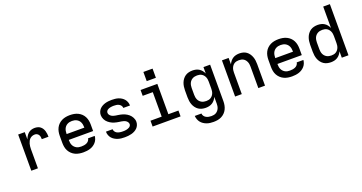

<svg xmlns="http://www.w3.org/2000/svg" viewBox="-45 -1554 4890 2594"><g transform="rotate(-20 2400.0 -256.5)"><path d="M155 0V-520H250V-416Q259 -439 271.5 -460Q284 -481 302.5 -497Q321 -513 344.5 -520.5Q368 -528 393 -528Q414 -528 435 -523Q456 -518 473 -505Q490 -492 501.5 -474Q513 -456 519 -435.5Q525 -415 527.5 -394Q530 -373 530 -352H434Q434 -368 431.5 -384Q429 -400 420.5 -414Q412 -428 397.5 -436Q383 -444 367 -444Q347 -444 328.5 -437.5Q310 -431 296 -418Q282 -405 273 -387.5Q264 -370 259 -351.5Q254 -333 252 -314Q250 -295 250 -276V0Z M903 8Q873 8 843.5 3Q814 -2 787 -14.5Q760 -27 738 -48Q716 -69 702 -95Q688 -121 682.5 -150.5Q677 -180 677 -210V-310Q677 -340 682.5 -369Q688 -398 701.5 -424.5Q715 -451 736.5 -471.5Q758 -492 785 -505Q812 -518 841 -523Q870 -528 900 -528Q930 -528 959 -523Q988 -518 1015 -505Q1042 -492 1063.5 -471.5Q1085 -451 1098.5 -424.5Q1112 -398 1117.5 -369Q1123 -340 1123 -310V-218H773V-210Q773 -192 776 -174.5Q779 -157 786.5 -141Q794 -125 806.5 -112Q819 -99 834.5 -90.5Q850 -82 867.5 -79Q885 -76 903 -76Q922 -76 941.5 -79Q961 -82 979 -90Q997 -98 1010 -114Q1023 -130 1025 -149H1121Q1119 -124 1109.5 -100.5Q1100 -77 1083.5 -58.5Q1067 -40 1046 -26.5Q1025 -13 1001 -5.5Q977 2 952 5Q927 8 903 8ZM773 -302H1027V-310Q1027 -328 1024 -345Q1021 -362 1014 -378Q1007 -394 995 -407Q983 -420 967.5 -428.5Q952 -437 935 -440.5Q918 -444 900 -444Q882 -444 865 -440.5Q848 -437 832.5 -428.5Q817 -420 805 -407Q793 -394 786 -378Q779 -362 776 -345Q773 -328 773 -310Z M1499 8Q1474 8 1449 5.5Q1424 3 1400.5 -4.5Q1377 -12 1355 -25Q1333 -38 1317 -56.5Q1301 -75 1292 -99Q1283 -123 1283 -148Q1283 -149 1283 -149.5Q1283 -150 1283 -151H1379Q1379 -150 1379 -150Q1379 -150 1379 -150Q1379 -137 1385 -125Q1391 -113 1400.5 -104Q1410 -95 1422 -89.5Q1434 -84 1447 -81Q1460 -78 1473 -77Q1486 -76 1499 -76Q1511 -76 1523.5 -76.5Q1536 -77 1548 -79.5Q1560 -82 1572 -86Q1584 -90 1594.5 -96.5Q1605 -103 1612 -114Q1619 -125 1619 -137Q1619 -153 1609.5 -167Q1600 -181 1586.5 -189.5Q1573 -198 1557.5 -202.5Q1542 -207 1526 -209.5Q1510 -212 1494 -214Q1478 -216 1462.5 -219.5Q1447 -223 1431.5 -227.5Q1416 -232 1401.5 -238.5Q1387 -245 1373.5 -253.5Q1360 -262 1347.5 -272.5Q1335 -283 1325 -295.5Q1315 -308 1308 -322.5Q1301 -337 1297 -352.5Q1293 -368 1293 -384Q1293 -408 1302 -430.5Q1311 -453 1327 -470Q1343 -487 1364 -498.5Q1385 -510 1407.5 -516.5Q1430 -523 1454 -525.5Q1478 -528 1501 -528Q1525 -528 1549.5 -525.5Q1574 -523 1597 -515.5Q1620 -508 1640.5 -495Q1661 -482 1676.5 -463.5Q1692 -445 1700.5 -421.5Q1709 -398 1709 -374Q1709 -374 1709 -373Q1709 -372 1709 -372H1613Q1613 -372 1613 -372Q1613 -372 1613 -372Q1613 -391 1601.5 -406.5Q1590 -422 1573.5 -430.5Q1557 -439 1538.5 -441.5Q1520 -444 1501 -444Q1489 -444 1477.5 -443Q1466 -442 1454.5 -440Q1443 -438 1431.5 -434Q1420 -430 1410.5 -423Q1401 -416 1395 -405.5Q1389 -395 1389 -383Q1389 -367 1398.5 -353.5Q1408 -340 1421.5 -331Q1435 -322 1450.5 -317.5Q1466 -313 1481.5 -310.5Q1497 -308 1513 -306Q1529 -304 1544.5 -300.5Q1560 -297 1575.5 -292.5Q1591 -288 1605.5 -281.5Q1620 -275 1634 -266.5Q1648 -258 1660 -247.5Q1672 -237 1682 -224.5Q1692 -212 1699.5 -197.5Q1707 -183 1711 -167.5Q1715 -152 1715 -136Q1715 -112 1705.5 -89Q1696 -66 1679 -49Q1662 -32 1640 -20.5Q1618 -9 1594.5 -3Q1571 3 1547 5.5Q1523 8 1499 8Z M1899 0V-84H2060V-436H1915V-520H2156V-84H2301V0ZM2034 -604V-736H2166V-604Z M2696 223Q2671 223 2646.5 220Q2622 217 2598.5 208.5Q2575 200 2554 186Q2533 172 2517.5 152.5Q2502 133 2493.5 109Q2485 85 2483 60H2579Q2580 80 2591.5 96.5Q2603 113 2620.5 122.5Q2638 132 2657.5 135.5Q2677 139 2696 139Q2714 139 2731 135.5Q2748 132 2762.5 123.5Q2777 115 2788.5 101.5Q2800 88 2807 72Q2814 56 2816.5 39Q2819 22 2819 5V-92Q2809 -69 2793.5 -49.5Q2778 -30 2757 -16.5Q2736 -3 2711.5 2.5Q2687 8 2662 8Q2635 8 2608 1.5Q2581 -5 2559 -20Q2537 -35 2520.5 -57Q2504 -79 2494.5 -104Q2485 -129 2481 -156Q2477 -183 2477 -210V-310Q2477 -337 2481 -364Q2485 -391 2494.5 -416Q2504 -441 2520.5 -463Q2537 -485 2559 -500Q2581 -515 2608 -521.5Q2635 -528 2662 -528Q2687 -528 2711.5 -522.5Q2736 -517 2757 -503.5Q2778 -490 2793.5 -470.5Q2809 -451 2819 -428V-520H2915V5Q2915 34 2909.5 63Q2904 92 2891 118.5Q2878 145 2857 166Q2836 187 2810 200Q2784 213 2755 218Q2726 223 2696 223ZM2699 -76Q2716 -76 2733 -79.5Q2750 -83 2764.5 -92Q2779 -101 2790 -114.5Q2801 -128 2807.5 -143.5Q2814 -159 2816.5 -176Q2819 -193 2819 -210V-310Q2819 -327 2816.5 -344Q2814 -361 2807.5 -376.5Q2801 -392 2790 -405.5Q2779 -419 2764.5 -428Q2750 -437 2733 -440.5Q2716 -444 2699 -444Q2682 -444 2664.5 -440.5Q2647 -437 2632 -428.5Q2617 -420 2605 -407Q2593 -394 2586 -378Q2579 -362 2576 -344.5Q2573 -327 2573 -310V-210Q2573 -193 2576 -175.5Q2579 -158 2586 -142Q2593 -126 2605 -113Q2617 -100 2632 -91.5Q2647 -83 2664.5 -79.5Q2682 -76 2699 -76Z M3085 0V-520H3181V-428Q3191 -450 3206.5 -470Q3222 -490 3243 -503.5Q3264 -517 3288.5 -522.5Q3313 -528 3337 -528Q3364 -528 3390 -521.5Q3416 -515 3437.5 -499.5Q3459 -484 3474.5 -461.5Q3490 -439 3499 -414Q3508 -389 3511.5 -363Q3515 -337 3515 -310V0H3419V-310Q3419 -327 3416.5 -344Q3414 -361 3407.5 -376.5Q3401 -392 3390.5 -405.5Q3380 -419 3365.5 -428Q3351 -437 3334 -440.5Q3317 -444 3300 -444Q3283 -444 3266 -440.5Q3249 -437 3234.5 -428Q3220 -419 3209.5 -405.5Q3199 -392 3192.5 -376.5Q3186 -361 3183.5 -344Q3181 -327 3181 -310V0Z M3903 8Q3873 8 3843.5 3Q3814 -2 3787 -14.5Q3760 -27 3738 -48Q3716 -69 3702 -95Q3688 -121 3682.5 -150.5Q3677 -180 3677 -210V-310Q3677 -340 3682.5 -369Q3688 -398 3701.5 -424.5Q3715 -451 3736.5 -471.5Q3758 -492 3785 -505Q3812 -518 3841 -523Q3870 -528 3900 -528Q3930 -528 3959 -523Q3988 -518 4015 -505Q4042 -492 4063.5 -471.5Q4085 -451 4098.5 -424.5Q4112 -398 4117.5 -369Q4123 -340 4123 -310V-218H3773V-210Q3773 -192 3776 -174.5Q3779 -157 3786.5 -141Q3794 -125 3806.5 -112Q3819 -99 3834.5 -90.5Q3850 -82 3867.5 -79Q3885 -76 3903 -76Q3922 -76 3941.5 -79Q3961 -82 3979 -90Q3997 -98 4010 -114Q4023 -130 4025 -149H4121Q4119 -124 4109.5 -100.5Q4100 -77 4083.5 -58.5Q4067 -40 4046 -26.5Q4025 -13 4001 -5.5Q3977 2 3952 5Q3927 8 3903 8ZM3773 -302H4027V-310Q4027 -328 4024 -345Q4021 -362 4014 -378Q4007 -394 3995 -407Q3983 -420 3967.5 -428.5Q3952 -437 3935 -440.5Q3918 -444 3900 -444Q3882 -444 3865 -440.5Q3848 -437 3832.5 -428.5Q3817 -420 3805 -407Q3793 -394 3786 -378Q3779 -362 3776 -345Q3773 -328 3773 -310Z M4462 8Q4435 8 4408 1.5Q4381 -5 4359 -20Q4337 -35 4320.5 -57Q4304 -79 4294.5 -104Q4285 -129 4281 -156Q4277 -183 4277 -210V-310Q4277 -337 4281 -364Q4285 -391 4294.5 -416Q4304 -441 4320.5 -463Q4337 -485 4359 -500Q4381 -515 4408 -521.5Q4435 -528 4462 -528Q4487 -528 4511.5 -522.5Q4536 -517 4557 -503.5Q4578 -490 4593.5 -470.5Q4609 -451 4619 -428V-735H4715V0H4619V-92Q4609 -69 4593.5 -49.5Q4578 -30 4557 -16.5Q4536 -3 4511.5 2.5Q4487 8 4462 8ZM4499 -76Q4516 -76 4533 -79.5Q4550 -83 4564.5 -92Q4579 -101 4590 -114.5Q4601 -128 4607.5 -143.5Q4614 -159 4616.5 -176Q4619 -193 4619 -210V-310Q4619 -327 4616.5 -344Q4614 -361 4607.5 -376.5Q4601 -392 4590 -405.5Q4579 -419 4564.5 -428Q4550 -437 4533 -440.5Q4516 -444 4499 -444Q4482 -444 4464.5 -440.5Q4447 -437 4432 -428.5Q4417 -420 4405 -407Q4393 -394 4386 -378Q4379 -362 4376 -344.5Q4373 -327 4373 -310V-210Q4373 -193 4376 -175.5Q4379 -158 4386 -142Q4393 -126 4405 -113Q4417 -100 4432 -91.5Q4447 -83 4464.5 -79.5Q4482 -76 4499 -76Z"/></g></svg>

Font: Iosevka SS04 Medium Extended
Style: Regular
Weight: 500
Width: 7
Monospace: yes
Designer: Belleve Invis
Foundry: Belleve Invis
Version: Version 19.0.0; ttfautohint (v1.8.4)